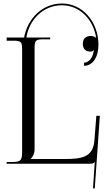

<svg xmlns="http://www.w3.org/2000/svg" viewBox="-20 -933 608 1094"><path d="M106 -71C106 -23 101 -10 53 -10H18V0H492C508 0 512 -2 519 -9H520L510 140L520 141L549 -273H529L518 -133C510.5 -37.1 446 -27 350 -27H155V-28C167 -40 177 -58 177 -80V-656C177 -704 183 -709 231 -709H266V-719H130.2C146.4 -820.8 225.5 -903 333.1 -903C433.5 -903 512.3 -822.5 528.1 -716.6C520.6 -723.9 509.9 -728 497 -728C468 -728 452 -712 452 -683C452 -654 468 -639 497 -639C504 -639 510 -642 513 -646L516 -644C514 -640 511 -634 510 -626C506 -605 486 -576 459 -576V-558C506.7 -558 540.9 -605.3 540.9 -677C540.9 -808.7 450.6 -913 333.1 -913C219.7 -913 136.5 -825.3 117.2 -719H18V-701H53C101 -701 106 -696 106 -648Z"/></svg>

Font: FoglihtenNo04
Style: Regular
Weight: 500
Designer: gluk (gluksza@wp.pl)
Foundry: gluk (gluksza@wp.pl)
Version: Version 0.70